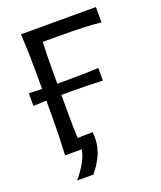

<svg xmlns="http://www.w3.org/2000/svg" viewBox="-156 -811 889 1062"><g transform="rotate(-20 288.0 -280.0)"><path d="M283.2 -632.3H195.3Q191.9 -556.6 191.9 -461.4V-387.2H205.6H254.4Q351.1 -387.2 434.6 -391.6V-316.9Q361.3 -321.3 254.4 -321.3H205.6H191.9V-235.4Q191.9 -128.9 194.8 -66.9Q256.3 -67.9 284.2 -68.8Q284.2 -63.5 284.9 -53Q285.6 -42.5 285.6 -36.6Q285.6 -5.9 278.8 22.2Q272 50.3 259.3 75Q246.6 99.6 235.4 116.2Q224.1 132.8 208 153.3H111.8Q182.6 69.3 195.3 0H96.7Q103 -114.3 103 -235.4V-320.3Q49.8 -318.4 25.9 -316.9V-391.6Q65.4 -389.6 103 -388.7V-474.6Q103 -597.2 96.7 -712.9H537.6V-622.6Q455.1 -632.3 283.2 -632.3Z"/></g></svg>

Font: Commissioner Flair
Style: Regular
Weight: 400
Designer: Kostas Bartsokas
Foundry: Kostas Bartsokas
Version: Version 1.000